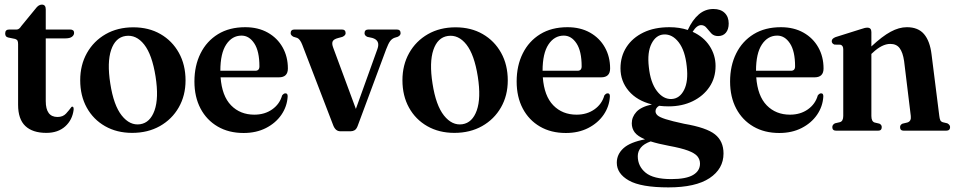

<svg xmlns="http://www.w3.org/2000/svg" viewBox="-20 -567 4142 833"><path d="M46 -398 14.5 -404.5Q7 -407 4.8 -411.5Q2.5 -416 2.5 -422Q2.5 -439 20.5 -439H53Q63 -439 72.5 -454L134 -529Q147 -547 161.5 -547Q178.5 -547 178.5 -526.5V-439H283.5Q301.5 -439 301.5 -424.5Q301.5 -414.5 292.2 -407.5Q283 -400.5 264 -400.5H178.5V-128.5Q178.5 -59.5 229.5 -59.5Q253 -59.5 266.5 -74.2Q280 -89 290.5 -103.5Q300.5 -107.5 299.5 -91Q294 -46.5 262.8 -18.5Q231.5 9.5 181 9.5Q121.5 9.5 90 -20.2Q58.5 -50 58.5 -112.5V-375.5Q58.5 -385 56.2 -390Q54 -395 46 -398Z M558.5 -448.5Q625.5 -448.5 676.2 -419.2Q727 -390 756 -338Q785 -286 785 -218Q785 -152.5 755.5 -101Q726 -49.5 673.8 -20Q621.5 9.5 553.5 9.5Q487 9.5 436 -19.5Q385 -48.5 356.5 -100Q328 -151.5 328 -219Q328 -285 357.2 -337Q386.5 -389 438.5 -418.8Q490.5 -448.5 558.5 -448.5ZM588 -28Q631.5 -34.5 650.5 -88Q669.5 -141.5 655 -234.5Q640 -330 605.5 -373.8Q571 -417.5 525 -411Q480.5 -404.5 462.2 -350.5Q444 -296.5 458.5 -204.5Q473 -110 508.2 -65.8Q543.5 -21.5 588 -28Z M1229 -270Q1229 -231.5 1190 -231.5H937Q943 -150.5 982.5 -110Q1022 -69.5 1083.5 -69.5Q1128.5 -69.5 1161 -92.5Q1193.5 -115.5 1204 -153Q1211.5 -162.5 1218.5 -162Q1228.5 -162.5 1228 -148Q1225.5 -105 1200.8 -69Q1176 -33 1133.8 -11.5Q1091.5 10 1037 10Q972.5 10 924.5 -18Q876.5 -46 850 -96.2Q823.5 -146.5 823.5 -213.5Q823.5 -282 850 -335.2Q876.5 -388.5 925.8 -418.8Q975 -449 1044 -449Q1100 -449 1141.8 -425.5Q1183.5 -402 1206.2 -361.5Q1229 -321 1229 -270ZM1028 -412.5Q987 -412.5 961.5 -374Q936 -335.5 936 -260H1087.5Q1105.5 -260 1105.5 -279Q1105.5 -345 1083.2 -378.8Q1061 -412.5 1028 -412.5Z M1501.5 2.5H1456.5Q1436 2.5 1426 -22.5L1291.5 -372.5Q1282 -397 1269.5 -402.5L1253 -407.5Q1241 -414 1241 -423Q1241 -439 1258 -439H1463Q1479.5 -439 1479.5 -423Q1479.5 -413.5 1465.5 -407L1447 -402Q1427.5 -397 1423.2 -387.2Q1419 -377.5 1425.5 -360.5L1524 -94.5L1617.5 -354.5Q1631 -392 1595 -402.5L1574 -407Q1561.5 -412.5 1561.5 -423Q1561.5 -439 1579 -439H1701Q1718 -439 1718 -423Q1718 -413.5 1706 -407.5L1691.5 -403Q1680.5 -399 1672.8 -388.8Q1665 -378.5 1655.5 -353.5L1531.5 -20Q1526.5 -7 1518.8 -2.2Q1511 2.5 1501.5 2.5Z M1956.5 -448.5Q2023.5 -448.5 2074.2 -419.2Q2125 -390 2154 -338Q2183 -286 2183 -218Q2183 -152.5 2153.5 -101Q2124 -49.5 2071.8 -20Q2019.5 9.5 1951.5 9.5Q1885 9.5 1834 -19.5Q1783 -48.5 1754.5 -100Q1726 -151.5 1726 -219Q1726 -285 1755.2 -337Q1784.5 -389 1836.5 -418.8Q1888.5 -448.5 1956.5 -448.5ZM1986 -28Q2029.5 -34.5 2048.5 -88Q2067.5 -141.5 2053 -234.5Q2038 -330 2003.5 -373.8Q1969 -417.5 1923 -411Q1878.5 -404.5 1860.2 -350.5Q1842 -296.5 1856.5 -204.5Q1871 -110 1906.2 -65.8Q1941.5 -21.5 1986 -28Z M2627 -270Q2627 -231.5 2588 -231.5H2335Q2341 -150.5 2380.5 -110Q2420 -69.5 2481.5 -69.5Q2526.5 -69.5 2559 -92.5Q2591.5 -115.5 2602 -153Q2609.5 -162.5 2616.5 -162Q2626.5 -162.5 2626 -148Q2623.5 -105 2598.8 -69Q2574 -33 2531.8 -11.5Q2489.5 10 2435 10Q2370.5 10 2322.5 -18Q2274.5 -46 2248 -96.2Q2221.5 -146.5 2221.5 -213.5Q2221.5 -282 2248 -335.2Q2274.5 -388.5 2323.8 -418.8Q2373 -449 2442 -449Q2498 -449 2539.8 -425.5Q2581.5 -402 2604.2 -361.5Q2627 -321 2627 -270ZM2426 -412.5Q2385 -412.5 2359.5 -374Q2334 -335.5 2334 -260H2485.5Q2503.5 -260 2503.5 -279Q2503.5 -345 2481.2 -378.8Q2459 -412.5 2426 -412.5Z M2948 -30Q3045 -13.5 3082 16Q3119 45.5 3119 99Q3119 165.5 3058.5 205.8Q2998 246 2880 246Q2761 246 2708.5 216.2Q2656 186.5 2656 139Q2656 102.5 2684.8 76.2Q2713.5 50 2778.5 37.5Q2746 24 2733.5 7Q2721 -10 2721 -32Q2721 -59.5 2741 -81.5Q2761 -103.5 2808.5 -114Q2744 -130 2708 -172.2Q2672 -214.5 2672 -270.5Q2672 -322.5 2698 -362.8Q2724 -403 2771.5 -426Q2819 -449 2884.5 -449Q2927.5 -449 2964 -437Q2984 -480.5 3011.5 -504.2Q3039 -528 3075 -528Q3106.5 -528 3124 -511Q3141.5 -494 3141.5 -465Q3141.5 -439.5 3129.2 -425Q3117 -410.5 3095.5 -410.5Q3077 -410.5 3066 -422.2Q3055 -434 3045.5 -446Q3036 -458 3022 -458Q3003 -458 2985 -429Q3032.5 -407.5 3058.5 -367.8Q3084.5 -328 3084.5 -280.5Q3084.5 -229 3058 -189.8Q3031.5 -150.5 2985.5 -128Q2939.5 -105.5 2880.5 -105.5Q2859.5 -105.5 2839.5 -108Q2824 -98.5 2824 -84.5Q2824 -74.5 2832.8 -66.5Q2841.5 -58.5 2868 -50Q2894.5 -41.5 2948 -30ZM2860 -417.5Q2826 -415.5 2806.8 -377.8Q2787.5 -340 2795 -276Q2802 -209 2830 -172.2Q2858 -135.5 2894.5 -137.5Q2929 -139.5 2948 -177Q2967 -214.5 2959.5 -279Q2952.5 -347 2924.8 -383.2Q2897 -419.5 2860 -417.5ZM2747 110.5Q2747 154 2780.8 182Q2814.5 210 2892.5 210Q2956.5 210 2986.8 192.2Q3017 174.5 3017 143Q3017 125 3005.8 111.2Q2994.5 97.5 2965.2 86.5Q2936 75.5 2881.5 65.5Q2834 56.5 2803 46.5Q2773.5 57 2760.2 73.5Q2747 90 2747 110.5Z M3553 -270Q3553 -231.5 3514 -231.5H3261Q3267 -150.5 3306.5 -110Q3346 -69.5 3407.5 -69.5Q3452.5 -69.5 3485 -92.5Q3517.5 -115.5 3528 -153Q3535.5 -162.5 3542.5 -162Q3552.5 -162.5 3552 -148Q3549.5 -105 3524.8 -69Q3500 -33 3457.8 -11.5Q3415.5 10 3361 10Q3296.5 10 3248.5 -18Q3200.5 -46 3174 -96.2Q3147.5 -146.5 3147.5 -213.5Q3147.5 -282 3174 -335.2Q3200.5 -388.5 3249.8 -418.8Q3299 -449 3368 -449Q3424 -449 3465.8 -425.5Q3507.5 -402 3530.2 -361.5Q3553 -321 3553 -270ZM3352 -412.5Q3311 -412.5 3285.5 -374Q3260 -335.5 3260 -260H3411.5Q3429.5 -260 3429.5 -279Q3429.5 -345 3407.2 -378.8Q3385 -412.5 3352 -412.5Z M3760.5 -428V-365.5Q3807.5 -409.5 3844 -429.2Q3880.5 -449 3914.5 -449Q3963.5 -449 3989 -419Q4014.5 -389 4021.5 -331.5L4055 -65.5Q4056.5 -52 4059.5 -45.5Q4062.5 -39 4071 -36.5L4090 -32Q4102 -25.5 4102 -15.5Q4102 0 4084.5 0H3901Q3885 0 3885 -15.5Q3885 -25.5 3895.5 -30.5L3916.5 -35.5Q3934.5 -41 3931.5 -64L3902.5 -302Q3897 -339.5 3883.2 -358Q3869.5 -376.5 3842.5 -376.5Q3806.5 -376.5 3765.5 -337.5L3760.5 -333V-64Q3760.5 -40 3774.5 -35.5L3795.5 -30.5Q3805.5 -25.5 3805.5 -15.5Q3805.5 0 3789.5 0H3608Q3591 0 3591 -15.5Q3591 -26 3602.5 -32L3624 -37Q3638.5 -41 3638.5 -64V-353Q3638.5 -369.5 3626.5 -373L3600.5 -373.5Q3588.5 -378 3588.5 -388.5Q3588.5 -399.5 3605 -406L3713 -440Q3725 -444 3731.2 -445.5Q3737.5 -447 3743 -447Q3760.5 -447 3760.5 -428Z"/></svg>

Font: Fraunces 144pt Soft SemiBold
Style: Regular
Weight: 600
Version: Version 1.000;[b76b70a41]